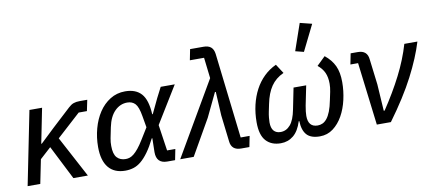

<svg xmlns="http://www.w3.org/2000/svg" viewBox="-71 -1053 3009 1331"><g transform="rotate(-10 1433.5 -387.5)"><path d="M233 -239 155 -168 121 0H32L136 -518H225L176 -273H180L279 -367L410 -488Q428 -505 446 -511.5Q464 -518 490 -518H543L527 -441H469L302 -289L456 0H354Z M1070 0H1015Q939 0 939 -79L941 -177H937Q909 -121 882.5 -84.5Q856 -48 830 -26.5Q804 -5 776.5 3.5Q749 12 719 12Q641 12 600.5 -37.5Q560 -87 560 -182Q560 -249 577 -311.5Q594 -374 626 -422.5Q658 -471 705 -500.5Q752 -530 811 -530Q886 -530 925 -486Q964 -442 969 -341H973L1023 -446L1060 -518H1159L1000 -259L1027 -76H1085ZM735 -67Q749 -67 763 -71.5Q777 -76 792.5 -88.5Q808 -101 825.5 -122.5Q843 -144 864 -178L914 -259L900 -340Q889 -406 868 -428.5Q847 -451 812 -451Q762 -451 724 -413Q686 -375 671 -302L656 -228Q653 -213 652 -200.5Q651 -188 651 -174Q651 -116 673.5 -91.5Q696 -67 735 -67Z M1391 -664H1291L1306 -740H1400Q1435 -740 1453 -724Q1471 -708 1475 -676L1545 -76H1608L1593 0H1535Q1467 0 1461 -64L1439 -250L1430 -417H1424L1344 -250L1201 0H1106L1408 -518Z M2027 -215Q2023 -195 2021 -175.5Q2019 -156 2019 -144Q2019 -65 2086 -65Q2104 -65 2120.5 -72.5Q2137 -80 2151.5 -98Q2166 -116 2178 -146.5Q2190 -177 2199 -223L2211 -280Q2214 -294 2215.5 -309Q2217 -324 2217 -336Q2217 -382 2202.5 -414Q2188 -446 2156 -472L2216 -530Q2262 -493 2283.5 -447Q2305 -401 2305 -332Q2305 -270 2291 -208.5Q2277 -147 2249.5 -98Q2222 -49 2181.5 -18.5Q2141 12 2088 12Q2025 12 1996 -20Q1967 -52 1965 -117H1961Q1940 -50 1902 -19Q1864 12 1813 12Q1747 12 1709.5 -29Q1672 -70 1672 -160Q1672 -224 1685.5 -281.5Q1699 -339 1724.5 -387Q1750 -435 1787.5 -471.5Q1825 -508 1873 -530L1915 -465Q1858 -439 1826 -392Q1794 -345 1779 -270L1768 -217Q1764 -198 1762 -177.5Q1760 -157 1760 -144Q1760 -104 1777 -84.5Q1794 -65 1825 -65Q1865 -65 1893.5 -98Q1922 -131 1936 -204L1966 -353H2055ZM2080 -584 2021 -599 2086 -787 2170 -766Z M2490 0 2436 -442H2382L2397 -518H2447Q2514 -518 2520 -454L2542 -274L2554 -86H2560Q2635 -198 2689.5 -305Q2744 -412 2775 -518H2867Q2834 -409 2768 -281.5Q2702 -154 2589 0Z"/></g></svg>

Font: IBM Plex Sans Text
Style: Italic
Weight: 450
Italic angle: -11°
Designer: Mike Abbink, Paul van der Laan, Pieter van Rosmalen
Foundry: Bold Monday
Version: Version 3.005